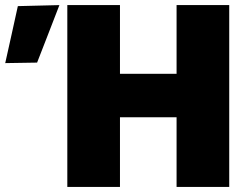

<svg xmlns="http://www.w3.org/2000/svg" viewBox="-156 -733 976 753"><path d="M108 0V-713H314.5V-443.5H536.5V-713H743V0H536.5V-273H314.5V0ZM-135.5 -485.5Q-123 -541.5 -110.5 -597.8Q-98 -654 -86 -709L77 -713Q54.5 -654.5 32.5 -598Q10.5 -541.5 -10.5 -487.5Z"/></svg>

Font: Heraclito ExtraBold
Style: Regular
Weight: 800
Designer: Kostas Bartsokas (font) & Cristiano Sobral (main changes)
Foundry: Kostas Bartsokas (font) & Cristiano Sobral (main changes)
Version: Version 1.00;July 8, 2020;FontCreator 13.0.0.2655 64-bit